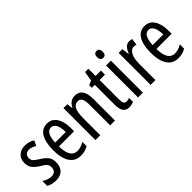

<svg xmlns="http://www.w3.org/2000/svg" viewBox="57 -1504 2278 2278"><g transform="rotate(-45 1196.5 -364.5)"><path d="M307 -144Q307 -70 267 -30Q227 10 155 10Q118 10 87 1.5Q56 -7 33 -20V-104Q55 -86 87 -74.5Q119 -63 152 -63Q187 -63 207 -83.5Q227 -104 227 -141Q227 -173 208.5 -195Q190 -217 145 -242Q95 -273 64 -308.5Q33 -344 33 -406Q33 -470 74.5 -508.5Q116 -547 183 -547Q250 -547 306 -512L276 -447Q255 -461 232 -469.5Q209 -478 184 -478Q150 -478 130.5 -459Q111 -440 111 -408Q111 -376 130 -356Q149 -336 196 -307Q246 -276 276.5 -241Q307 -206 307 -144Z M554 -546Q609 -546 645 -514.5Q681 -483 699 -429.5Q717 -376 717 -309V-253H462Q465 -59 581 -59Q610 -59 638.5 -68Q667 -77 697 -96V-24Q641 10 572 10Q504 10 462 -26.5Q420 -63 401 -125Q382 -187 382 -265Q382 -402 425.5 -474Q469 -546 554 -546ZM554 -480Q513 -480 490 -440Q467 -400 463 -317H641Q641 -361 632 -398Q623 -435 603.5 -457.5Q584 -480 554 -480Z M1019 -547Q1150 -547 1150 -364V0H1069V-348Q1069 -411 1053 -443Q1037 -475 1001 -475Q949 -475 926 -429Q903 -383 903 -279V0H822V-537H887L896 -464H901Q918 -504 949.5 -525.5Q981 -547 1019 -547Z M1410 -62Q1422 -62 1434 -65Q1446 -68 1458 -72V-6Q1442 1 1424 5.5Q1406 10 1383 10Q1330 10 1305 -25.5Q1280 -61 1280 -133V-469H1230V-513L1284 -535L1306 -658H1361V-537H1451V-469H1361V-143Q1361 -103 1371 -82.5Q1381 -62 1410 -62Z M1579 -739Q1625 -739 1625 -681Q1625 -624 1579 -624Q1557 -624 1544 -639Q1531 -654 1531 -681Q1531 -739 1579 -739ZM1618 -537V0H1537V-537Z M1932 -547Q1956 -547 1978 -540L1966 -456Q1949 -463 1926 -463Q1898 -463 1875.5 -439Q1853 -415 1841 -374Q1829 -333 1829 -280V0H1748V-537H1811L1822 -445H1827Q1844 -492 1870.5 -519.5Q1897 -547 1932 -547Z M2190 -546Q2245 -546 2281 -514.5Q2317 -483 2335 -429.5Q2353 -376 2353 -309V-253H2098Q2101 -59 2217 -59Q2246 -59 2274.5 -68Q2303 -77 2333 -96V-24Q2277 10 2208 10Q2140 10 2098 -26.5Q2056 -63 2037 -125Q2018 -187 2018 -265Q2018 -402 2061.5 -474Q2105 -546 2190 -546ZM2190 -480Q2149 -480 2126 -440Q2103 -400 2099 -317H2277Q2277 -361 2268 -398Q2259 -435 2239.5 -457.5Q2220 -480 2190 -480Z"/></g></svg>

Font: Noto Sans ExtraCondensed
Style: Regular
Weight: 400
Width: 2
Designer: Monotype Design Team
Foundry: Monotype Imaging Inc.
Version: Version 2.013; ttfautohint (v1.8.4.7-5d5b)